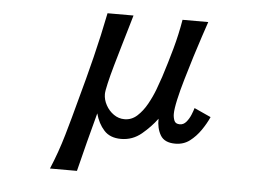

<svg xmlns="http://www.w3.org/2000/svg" viewBox="-47 -578 1095 762"><g transform="rotate(5 500.0 -197.0)"><path d="M177.7 120.1Q206.1 52.7 226.6 -18.1Q247.1 -88.9 265.6 -159.2Q290 -247.1 312 -335.9Q334 -424.8 351.6 -513.7H455.1Q451.2 -500 441.4 -466.8Q431.6 -433.6 419.4 -392.1Q407.2 -350.6 395.5 -309.6Q383.8 -268.6 376.5 -236.8Q369.1 -205.1 369.1 -193.4Q369.1 -170.9 380.9 -149.4Q392.6 -127.9 412.1 -114.3Q431.6 -100.6 455.1 -100.6Q483.4 -100.6 505.4 -120.6Q527.3 -140.6 543.9 -170.4Q560.5 -200.2 571.8 -230.5Q583 -260.7 589.8 -281.2Q608.4 -338.9 624.5 -397Q640.6 -455.1 650.4 -513.7H752.9Q746.1 -493.2 733.4 -455.6Q720.7 -418 706.5 -372.1Q692.4 -326.2 678.7 -279.8Q665 -233.4 656.7 -195.8Q648.4 -158.2 648.4 -138.7Q648.4 -125 653.3 -112.3Q658.2 -99.6 675.8 -99.6Q690.4 -99.6 701.2 -112.3Q711.9 -125 718.8 -141.6Q725.6 -158.2 728.5 -168.9L794.9 -138.7Q783.2 -112.3 764.6 -85.4Q746.1 -58.6 721.7 -40Q697.3 -21.5 664.1 -21.5Q621.1 -21.5 605 -48.8Q588.9 -76.2 589.8 -114.3Q565.4 -81.1 529.8 -51.3Q494.1 -21.5 448.2 -21.5Q404.3 -21.5 380.4 -47.9Q356.4 -74.2 345.7 -114.3Q330.1 -56.6 314.9 2.4Q299.8 61.5 285.2 120.1Z"/></g></svg>

Font: Kosugi
Style: Regular
Weight: 400
Version: Version 4.002